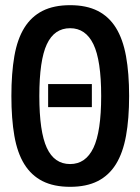

<svg xmlns="http://www.w3.org/2000/svg" viewBox="-20 -725 540 742"><path d="M166 -400H335V-311H166ZM251 -705Q314 -705 357.5 -683Q401 -661 428 -617.5Q455 -574 467 -508Q479 -442 479 -354Q479 -266 467 -200Q455 -134 428 -90.5Q401 -47 357.5 -25Q314 -3 251 -3Q188 -3 144.5 -25Q101 -47 74 -90.5Q47 -134 35.5 -200Q24 -266 24 -354Q24 -442 35.5 -508Q47 -574 74 -617.5Q101 -661 144.5 -683Q188 -705 251 -705ZM251 -616Q190 -616 161 -554Q132 -492 132 -354Q132 -216 161 -153.5Q190 -91 251 -91Q311 -91 341 -153.5Q371 -216 371 -354Q371 -492 341 -554Q311 -616 251 -616Z"/></svg>

Font: D2Coding ligature
Style: Bold
Weight: 700
Monospace: yes
Designer: Yong-Rak Park; Jeong-Hwan Yoon; Sang-Min Lee;
Foundry: NHN Corporation
Version: Version 1.3.2; Build 20180524